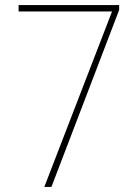

<svg xmlns="http://www.w3.org/2000/svg" viewBox="-20 -734 545 754"><path d="M154 0 420 -689H53V-714H448V-695L182 0Z"/></svg>

Font: Noto Sans Thai SemCond Thin
Style: Regular
Weight: 100
Width: 4
Designer: Monotype Design Team
Foundry: Monotype Imaging Inc.
Version: Version 2.002; ttfautohint (v1.8.4.7-5d5b)